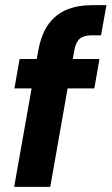

<svg xmlns="http://www.w3.org/2000/svg" viewBox="-20 -725 433 745"><path d="M35 0 129 -531Q141 -595 169.5 -633Q198 -671 240.5 -688Q283 -705 337 -705H393L372 -588H337Q306 -588 290.5 -575.5Q275 -563 269 -533L175 0ZM36 -382 56 -496H366L346 -382Z"/></svg>

Font: DM Sans 36pt ExtraBold
Style: Italic
Weight: 800
Italic angle: -10°
Designer: Colophon Foundry, Jonny Pinhorn
Foundry: Colophon Foundry
Version: Version 4.004;gftools[0.9.30]